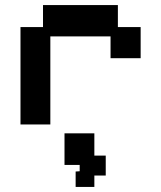

<svg xmlns="http://www.w3.org/2000/svg" viewBox="-20 -481 637 759"><path d="M61 11V-374H150V-461H446V-374H536V-251H417V-337H179V11ZM279 258V197L295 196V171H235V46H353V134H398V213H353V258Z"/></svg>

Font: Pixelify Sans SemiBold
Style: Regular
Weight: 600
Designer: Stefie Justprince
Foundry: Typecalism Foundryline
Version: Version 1.000